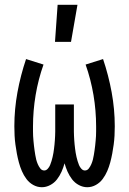

<svg xmlns="http://www.w3.org/2000/svg" viewBox="-20 -775 540 803"><path d="M155 8Q136 8 119 -1.5Q102 -11 90.5 -26.5Q79 -42 71.5 -59.5Q64 -77 59 -95.5Q54 -114 50.5 -133Q47 -152 44.5 -170.5Q42 -189 41 -208Q40 -227 40 -247Q40 -318 53 -389Q66 -460 89 -528L162 -505Q140 -443 129 -377.5Q118 -312 118 -246Q118 -236 118 -226Q118 -216 118.5 -206Q119 -196 120 -186Q121 -176 122 -166Q123 -156 124.5 -146.5Q126 -137 127.5 -127Q129 -117 131.5 -107.5Q134 -98 138 -88.5Q142 -79 148.5 -70.5Q155 -62 165 -62Q173 -62 179.5 -69Q186 -76 189.5 -84.5Q193 -93 195.5 -101.5Q198 -110 200 -118.5Q202 -127 203.5 -136Q205 -145 206 -153.5Q207 -162 208 -171Q209 -180 209.5 -189Q210 -198 210.5 -207Q211 -216 211 -224.5Q211 -233 211 -242Q211 -251 211 -260V-338H289V-260Q289 -251 289 -242Q289 -233 289 -224.5Q289 -216 289.5 -207Q290 -198 290.5 -189Q291 -180 292 -171Q293 -162 294 -153.5Q295 -145 296.5 -136Q298 -127 300 -118.5Q302 -110 304.5 -101.5Q307 -93 310.5 -84.5Q314 -76 320.5 -69Q327 -62 335 -62Q345 -62 351.5 -70.5Q358 -79 362 -88.5Q366 -98 368.5 -107.5Q371 -117 372.5 -127Q374 -137 375.5 -146.5Q377 -156 378 -166Q379 -176 380 -186Q381 -196 381.5 -206Q382 -216 382 -226Q382 -236 382 -246Q382 -312 371 -377.5Q360 -443 338 -505L411 -528Q434 -460 447 -389Q460 -318 460 -247Q460 -227 459 -208Q458 -189 455.5 -170.5Q453 -152 449.5 -133Q446 -114 441 -95.5Q436 -77 428.5 -59.5Q421 -42 409.5 -26.5Q398 -11 381 -1.5Q364 8 345 8Q327 8 310 -1Q293 -10 281.5 -25Q270 -40 262.5 -57Q255 -74 250 -92Q245 -74 237.5 -57Q230 -40 218.5 -25Q207 -10 190 -1Q173 8 155 8ZM210 -600 221 -755H304L277 -600Z"/></svg>

Font: Iosevka MaddieWtf
Style: Regular
Weight: 400
Monospace: yes
Designer: Belleve Invis
Foundry: Belleve Invis
Version: Version 31.3.0; ttfautohint (v1.8.3)